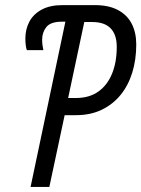

<svg xmlns="http://www.w3.org/2000/svg" viewBox="-20 -734 555 754"><path d="M100.1 0 236.8 -648.9H224.1Q179.2 -648.9 162.4 -628.2Q145.5 -607.4 145.5 -578.1Q145.5 -566.4 147 -555.9Q148.4 -545.4 150.4 -537.1H85.4Q82.5 -545.4 81.1 -556.9Q79.6 -568.4 79.6 -582.5Q79.6 -619.6 95.5 -649.2Q111.3 -678.7 143.8 -696.3Q176.3 -713.9 225.6 -713.9H353Q406.7 -713.9 442.9 -694.8Q479 -675.8 497.1 -641.1Q515.1 -606.4 515.1 -559.1Q515.1 -500 499.5 -449.2Q483.9 -398.4 453.4 -361.1Q422.9 -323.7 378.9 -302.7Q335 -281.7 278.3 -281.7H233.9L173.8 0ZM247.6 -349.1H277.8Q331.1 -349.1 366.7 -374.8Q402.3 -400.4 420.4 -445.6Q438.5 -490.7 438.5 -549.8Q438.5 -597.7 414.6 -622.6Q390.6 -647.5 342.3 -647.5H311Z"/></svg>

Font: Open Sans Condensed
Style: Italic
Weight: 400
Width: 3
Italic angle: -12°
Designer: Monotype Design Team
Foundry: Monotype Imaging Inc.
Version: Version 3.000